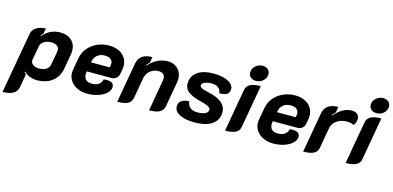

<svg xmlns="http://www.w3.org/2000/svg" viewBox="-107 -1202 3899 1904"><g transform="rotate(15 1843.0 -250.0)"><path d="M84 -418Q92 -459 130.5 -484Q169 -509 226 -509L216 -455Q201 -440 192 -428L197 -424Q237 -469 280 -489Q323 -509 378 -509Q450 -509 492.5 -469Q535 -429 535 -363Q535 -345 532 -327L505 -173Q490 -87 427.5 -39Q365 9 268 9Q232 9 195 -6Q158 -21 139 -44L134 -39Q137 -31 152 -19L128 119Q120 163 81 186Q42 209 -27 209ZM370 -182 394 -317Q395 -322 395 -332Q395 -361 373.5 -376Q352 -391 311 -391Q270 -391 239.5 -371.5Q209 -352 204 -322L178 -178Q177 -175 177 -168Q177 -142 200.5 -125.5Q224 -109 261 -109Q307 -109 335.5 -128Q364 -147 370 -182Z M589 -153Q589 -171 591 -180L614 -308Q624 -367 661.5 -412.5Q699 -458 755.5 -483.5Q812 -509 879 -509Q935 -509 977.5 -488.5Q1020 -468 1043.5 -431.5Q1067 -395 1067 -349Q1067 -333 1064 -315L1054 -261Q1049 -236 1028.5 -220Q1008 -204 980 -204H728L726 -190Q725 -184 725 -172Q725 -137 746 -118Q767 -99 807 -99Q850 -99 877.5 -118Q905 -137 910 -171Q932 -173 939 -173Q1015 -173 1015 -120Q1015 -86 984 -56Q953 -26 900.5 -8.5Q848 9 787 9Q731 9 685.5 -12.5Q640 -34 614.5 -71Q589 -108 589 -153ZM937 -301 940 -315Q943 -327 943 -337Q943 -368 921.5 -385Q900 -402 859 -402Q817 -402 786.5 -378.5Q756 -355 748 -315L745 -301Z M1170 -405Q1179 -456 1217 -482.5Q1255 -509 1319 -509L1309 -450Q1289 -430 1278 -416L1284 -412Q1323 -459 1374.5 -484Q1426 -509 1481 -509Q1544 -509 1584 -468Q1624 -427 1624 -364Q1624 -349 1621 -332L1575 -71Q1567 -30 1531 -10.5Q1495 9 1424 9L1480 -311Q1482 -325 1482 -331Q1482 -360 1464.5 -375.5Q1447 -391 1413 -391Q1366 -391 1329.5 -360.5Q1293 -330 1285 -282L1248 -71Q1240 -29 1204.5 -10Q1169 9 1097 9Z M1679 -100Q1679 -138 1707 -159Q1735 -180 1787 -180Q1788 -142 1815.5 -118.5Q1843 -95 1887 -95Q1941 -95 1971 -109.5Q2001 -124 2001 -150Q2001 -167 1977.5 -181Q1954 -195 1901 -208Q1803 -232 1763.5 -264Q1724 -296 1724 -345Q1724 -423 1783.5 -466Q1843 -509 1950 -509Q2040 -509 2098 -480Q2156 -451 2156 -404Q2156 -368 2132.5 -351.5Q2109 -335 2054 -334Q2047 -373 2023 -391Q1999 -409 1952 -409Q1912 -409 1883.5 -395.5Q1855 -382 1855 -363Q1855 -348 1875 -337Q1895 -326 1944 -316Q2132 -276 2132 -160Q2132 -79 2067.5 -35Q2003 9 1888 9Q1794 9 1736.5 -20.5Q1679 -50 1679 -100Z M2295 -613Q2295 -653 2326 -681Q2357 -709 2400 -709Q2433 -709 2454 -690.5Q2475 -672 2475 -643Q2475 -603 2444.5 -575Q2414 -547 2371 -547Q2337 -547 2316 -565.5Q2295 -584 2295 -613ZM2281 -429Q2289 -470 2325 -489.5Q2361 -509 2432 -509L2355 -71Q2348 -29 2311.5 -10Q2275 9 2204 9Z M2498 -153Q2498 -171 2500 -180L2523 -308Q2533 -367 2570.5 -412.5Q2608 -458 2664.5 -483.5Q2721 -509 2788 -509Q2844 -509 2886.5 -488.5Q2929 -468 2952.5 -431.5Q2976 -395 2976 -349Q2976 -333 2973 -315L2963 -261Q2958 -236 2937.5 -220Q2917 -204 2889 -204H2637L2635 -190Q2634 -184 2634 -172Q2634 -137 2655 -118Q2676 -99 2716 -99Q2759 -99 2786.5 -118Q2814 -137 2819 -171Q2841 -173 2848 -173Q2924 -173 2924 -120Q2924 -86 2893 -56Q2862 -26 2809.5 -8.5Q2757 9 2696 9Q2640 9 2594.5 -12.5Q2549 -34 2523.5 -71Q2498 -108 2498 -153ZM2846 -301 2849 -315Q2852 -327 2852 -337Q2852 -368 2830.5 -385Q2809 -402 2768 -402Q2726 -402 2695.5 -378.5Q2665 -355 2657 -315L2654 -301Z M3194 -282 3157 -71Q3149 -29 3113.5 -10Q3078 9 3006 9L3079 -405Q3088 -456 3126 -482.5Q3164 -509 3228 -509L3218 -450Q3198 -430 3187 -416L3193 -412Q3275 -509 3367 -509Q3404 -509 3424.5 -491.5Q3445 -474 3445 -442Q3445 -425 3438.5 -407Q3432 -389 3420 -375Q3397 -391 3348 -391Q3289 -391 3245.5 -360.5Q3202 -330 3194 -282Z M3533 -613Q3533 -653 3564 -681Q3595 -709 3638 -709Q3671 -709 3692 -690.5Q3713 -672 3713 -643Q3713 -603 3682.5 -575Q3652 -547 3609 -547Q3575 -547 3554 -565.5Q3533 -584 3533 -613ZM3519 -429Q3527 -470 3563 -489.5Q3599 -509 3670 -509L3593 -71Q3586 -29 3549.5 -10Q3513 9 3442 9Z"/></g></svg>

Font: K2D ExtraBold
Style: Italic
Weight: 800
Italic angle: -10°
Designer: Katatrad Aksorn Co.,Ltd.
Foundry: Cadson Demak Co.,Ltd.
Version: Version 1.000; ttfautohint (v1.6)